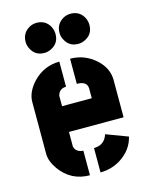

<svg xmlns="http://www.w3.org/2000/svg" viewBox="-115 -835 704 908"><g transform="rotate(-15 237.0 -381.0)"><path d="M80.1 -687.5Q80.1 -731.4 118.2 -752.9Q134.8 -761.7 153.3 -761.7Q197.3 -761.7 217.8 -723.6Q226.6 -706.1 226.6 -687.5Q226.6 -642.6 187.5 -623Q170.9 -614.3 153.3 -614.3Q108.4 -614.3 88.9 -653.3Q80.1 -669.9 80.1 -687.5ZM246.1 -687.5Q246.1 -731.4 284.2 -752.9Q300.8 -761.7 319.3 -761.7Q363.3 -761.7 383.8 -723.6Q392.6 -706.1 392.6 -687.5Q392.6 -642.6 353.5 -623Q336.9 -614.3 319.3 -614.3Q274.4 -614.3 254.9 -653.3Q246.1 -668.9 246.1 -687.5ZM37.1 -151.4V-407.2Q38.1 -455.1 81.1 -501Q133.8 -555.7 210 -556.6V-433.6Q181.6 -433.6 170.9 -409.2Q168 -403.3 168 -398.4V-349.6H313.5V-397.5Q312.5 -433.6 262.7 -433.6V-556.6Q334 -556.6 387.7 -507.8Q434.6 -464.8 435.5 -408.2V-223.6H168V-151.4Q174.8 -123 210.9 -120.1V0Q119.1 0 65.4 -75.2Q37.1 -115.2 37.1 -151.4ZM262.7 0V-119.1Q315.4 -120.1 330.1 -168.9L436.5 -128.9Q421.9 -66.4 362.3 -28.3Q316.4 0 262.7 0Z"/></g></svg>

Font: Post No Bills Colombo ExtraBold
Style: Regular
Weight: 800
Designer: Kosala Senevirathne, Siva Puranthara, Lasantha Premarathna, Tharique Azeez
Foundry: Mooniak
Version: Version 1.220 ; ttfautohint (v1.6)